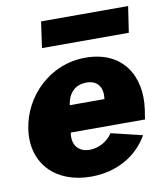

<svg xmlns="http://www.w3.org/2000/svg" viewBox="-82 -792 756 871"><g transform="rotate(-10 295.5 -356.5)"><path d="M567 -723H166L149 -603H549ZM211 -203H553L560 -248C582 -401 505 -526 335 -526C170 -526 45 -399 24 -251C2 -95 106 10 268 10C382 10 478 -41 532 -134L388 -169C366 -134 324 -111 283 -111C236 -111 201 -141 211 -203ZM228 -326C235 -377 265 -414 320 -414C374 -414 395 -377 388 -326Z"/></g></svg>

Font: United Sans Black
Style: Italic
Weight: 900
Italic angle: -8°
Designer: Pablo Impallari, Rodrigo Fuenzalida (Modified by Dan O. Williams)
Version: Version 1.000;PS 001.000;hotconv 1.0.88;makeotf.lib2.5.64775